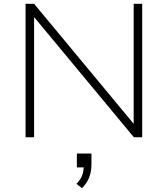

<svg xmlns="http://www.w3.org/2000/svg" viewBox="-20 -725 886 1014"><path d="M115 0V-705H160L697 -58H686V-705H731V0H687L150 -647H160V0ZM413 269 384 246Q406 223 414 201Q422 179 422 152L434 159H386V86H463V143Q463 182 450.5 213Q438 244 413 269Z"/></svg>

Font: Nunito Sans 10pt SemiExpanded ExtraLight
Style: Regular
Weight: 250
Width: 6
Designer: Vernon Adams
Foundry: Vernon Adams
Version: Version 3.101;gftools[0.9.27]